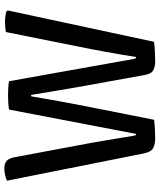

<svg xmlns="http://www.w3.org/2000/svg" viewBox="55 -785 734 884"><g transform="rotate(-90 422.0 -343.0)"><path d="M32 -678Q46.5 -684.5 60.5 -687.2Q74.5 -690 87.5 -690Q112.5 -690 124.5 -678.2Q136.5 -666.5 141.5 -635.5L206.5 -288Q211 -263 217 -226.5Q223 -190 229.2 -154.2Q235.5 -118.5 239 -94.5Q240.5 -86.5 242 -85Q243.5 -83.5 247.5 -83.5L359.5 -668.5Q374.5 -671 393 -672Q411.5 -673 425 -673Q440 -673 458.8 -672Q477.5 -671 490 -668.5L592.5 -94.5Q594 -87 596 -85.2Q598 -83.5 601.5 -83.5Q606 -114.5 612.8 -152.5Q619.5 -190.5 626 -226.8Q632.5 -263 637.5 -288.5L716.5 -683Q727.5 -685 739.5 -686Q751.5 -687 762.5 -687Q774 -687 787 -685.5Q800 -684 810.5 -681L816 -674.5L671.5 -1Q653 2 626.5 3.2Q600 4.5 580.5 4.5Q558 4.5 541 -4.2Q524 -13 518.5 -45L469 -318.5Q460.5 -366.5 449 -433.8Q437.5 -501 427 -566.5H420.5Q409.5 -501 397.5 -434.5Q385.5 -368 375.5 -318.5L312.5 -0.5Q294 2 269.5 3.2Q245 4.5 225.5 4.5Q202 4.5 183.5 -4.2Q165 -13 158 -46Z"/></g></svg>

Font: Signika Negative Light
Style: Regular
Weight: 400
Version: Version 2.001